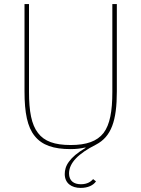

<svg xmlns="http://www.w3.org/2000/svg" viewBox="-20 -718 692 940"><path d="M122 -698V-268C122 -173 134 -108 166 -67C197 -26 247 -8 326 -8C403 -8 455 -26 487 -67C518 -108 530 -173 530 -268V-698H552V-270C552 -127 525 -49 450 -10C363 34 318 80 318 131C318 167 341 184 376 184C408 184 425 171 436 159L450 170C437 189 411 202 375 202C330 202 297 179 297 134C297 115 302 94 318 73C333 52 358 30 399 6L398 4C375 9 354 12 326 12C242 12 186 -7 150 -52C114 -96 100 -166 100 -270V-698Z"/></svg>

Font: Plexus Sans Thin
Style: Regular
Weight: 250
Version: Version 2.001;PS 002.001;hotconv 1.0.70;makeotf.lib2.5.58329